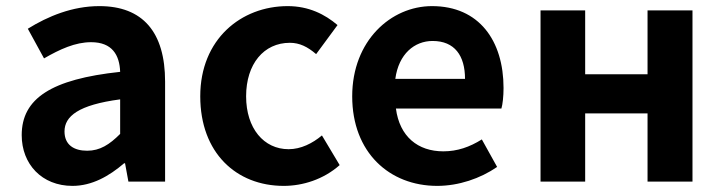

<svg xmlns="http://www.w3.org/2000/svg" viewBox="-20 -594 2363 628"><path d="M217 14C281 14 337 -18 386 -60H389L400 0H520V-327C520 -489 447 -574 305 -574C217 -574 137 -541 71 -500L124 -403C176 -433 226 -456 278 -456C347 -456 371 -414 373 -359C148 -335 51 -272 51 -152C51 -57 117 14 217 14ZM265 -101C222 -101 191 -120 191 -164C191 -214 237 -251 373 -269V-156C338 -121 307 -101 265 -101Z M908 14C970 14 1038 -7 1091 -54L1033 -151C1002 -125 964 -106 924 -106C843 -106 785 -174 785 -279C785 -385 843 -454 928 -454C960 -454 986 -441 1014 -417L1084 -512C1043 -547 990 -574 921 -574C769 -574 635 -466 635 -279C635 -94 753 14 908 14Z M1410 14C1480 14 1551 -10 1606 -48L1556 -138C1516 -113 1476 -99 1430 -99C1347 -99 1287 -147 1275 -239H1620C1624 -252 1627 -279 1627 -306C1627 -461 1547 -574 1393 -574C1259 -574 1132 -461 1132 -279C1132 -95 1254 14 1410 14ZM1273 -336C1284 -418 1336 -460 1395 -460C1467 -460 1501 -412 1501 -336Z M1748 0H1894V-223H2098V0H2245V-560H2098V-351H1894V-560H1748Z"/></svg>

Font: Noto Sans CJK KR Bold
Style: Regular
Weight: 700
Designer: Ryoko NISHIZUKA (kana & ideographs); Paul D. Hunt (Latin, Greek & Cyrillic); Wenlong ZHANG (bopomofo); Sandoll Communica
Foundry: Adobe Systems Incorporated
Version: Version 1.004;PS 1.004;hotconv 1.0.82;makeotf.lib2.5.63406